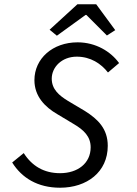

<svg xmlns="http://www.w3.org/2000/svg" viewBox="-20 -866 640 898"><path d="M261 12C386 12 484 -61 484 -184C484 -263 439 -308 377 -347L298 -394C257 -419 222 -448 222 -498C222 -552 269 -601 339 -601C404 -601 453 -568 485 -527L537 -571C498 -625 428 -668 343 -668C226 -668 141 -592 141 -491C141 -415 191 -365 248 -332L323 -287C373 -258 404 -227 404 -177C404 -102 343 -56 261 -56C186 -56 130 -89 91 -150L37 -106C82 -34 156 12 261 12ZM246 -699 380 -796H384L480 -700L519 -725L430 -846H342L212 -727L246 -699Z"/></svg>

Font: Source Code Variable
Style: Italic
Weight: 400
Italic angle: -11°
Monospace: yes
Designer: Paul D. Hunt, Teo Tuominen
Foundry: Adobe Systems Incorporated
Version: Version 1.005;PS 1.0;hotconv 16.6.54;makeotf.lib2.5.65590